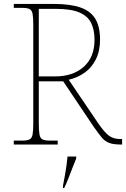

<svg xmlns="http://www.w3.org/2000/svg" viewBox="-20 -734 640 975"><path d="M50 0V-20H93Q118 -20 130 -26Q142 -32 145.5 -51Q149 -70 149 -108V-606Q149 -645 145.5 -663.5Q142 -682 130 -688Q118 -694 93 -694H50V-714H253Q337 -714 388.5 -696Q440 -678 464 -638.5Q488 -599 488 -533Q488 -475 467 -433Q446 -391 410.5 -365.5Q375 -340 329 -329L480 -106Q511 -61 534 -44.5Q557 -28 589 -28H600V0H596Q557 0 535 -8Q513 -16 496.5 -36Q480 -56 456 -90L301 -321H177V-108Q177 -70 180.5 -51Q184 -32 196 -26Q208 -20 233 -20H273V0ZM259 -346Q351 -346 405.5 -395Q460 -444 460 -532Q460 -582 443 -617Q426 -652 383.5 -670.5Q341 -689 264 -689H177V-346ZM300 208Q305 183 309.5 157.5Q314 132 317.5 107.5Q321 83 323 61H367V71Q358 92 347.5 119.5Q337 147 326.5 174Q316 201 306 221H300Z"/></svg>

Font: Noto Serif Bengali Thin
Style: Regular
Weight: 250
Version: Version 2.003